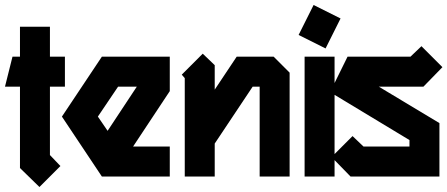

<svg xmlns="http://www.w3.org/2000/svg" viewBox="-20 -707 1792 769"><path d="M60 -600H180V-480H240V-360H180V-86L222 -42L138 42L60 -34V-360H0L30 -480H60Z M388 -480H660V-342L513 -120H660V0H388L228 -240ZM453 -360 372 -240 411 -183 528 -360Z M792 -492 840 -446V-348L928 -480H1076L1140 -416V0H1020V-360H992L840 -132V0H720V-394L708 -408Z M1236 -687 1344 -633 1284 -513 1176 -567ZM1200 -480H1320V0H1200Z M1668 -522 1752 -438 1676 -360H1497L1740 -214V0H1384L1308 -78L1392 -162L1436 -120H1620V-146L1302 -338L1372 -480H1624Z"/></svg>

Font: SOV_raksil
Style: Book
Weight: 400
Version: Version 1.00